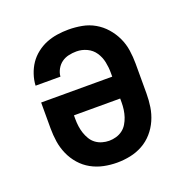

<svg xmlns="http://www.w3.org/2000/svg" viewBox="-102 -623 704 726"><g transform="rotate(-20 250.0 -260.0)"><path d="M250 8Q223 8 196.5 2.5Q170 -3 146.5 -16Q123 -29 105 -49.5Q87 -70 76 -95Q65 -120 61 -146.5Q57 -173 57 -200V-304H343V-320Q343 -342 338.5 -363.5Q334 -385 322 -403Q310 -421 290 -430.5Q270 -440 248 -440Q232 -440 216.5 -436.5Q201 -433 188.5 -424Q176 -415 168 -400.5Q160 -386 159 -371H59Q60 -393 67.5 -415.5Q75 -438 87.5 -456.5Q100 -475 118.5 -489.5Q137 -504 158 -512.5Q179 -521 202 -524.5Q225 -528 248 -528Q275 -528 302 -523Q329 -518 352.5 -504.5Q376 -491 394 -470.5Q412 -450 423.5 -425.5Q435 -401 439 -374Q443 -347 443 -320V-200Q443 -173 439 -146.5Q435 -120 424 -95Q413 -70 395 -49.5Q377 -29 353.5 -16Q330 -3 303.5 2.5Q277 8 250 8ZM250 -80Q264 -80 278 -84Q292 -88 303.5 -96.5Q315 -105 322.5 -117.5Q330 -130 334.5 -143.5Q339 -157 341 -171.5Q343 -186 343 -200V-216H157V-200Q157 -186 159 -171.5Q161 -157 165.5 -143.5Q170 -130 177.5 -117.5Q185 -105 196.5 -96.5Q208 -88 222 -84Q236 -80 250 -80Z"/></g></svg>

Font: Iosevka Curly Slab Semibold
Style: Regular
Weight: 600
Monospace: yes
Designer: Belleve Invis
Foundry: Belleve Invis
Version: Version 22.1.2; ttfautohint (v1.8.4)